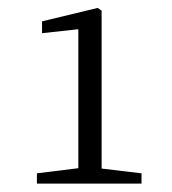

<svg xmlns="http://www.w3.org/2000/svg" viewBox="-20 -919 426 475"><path d="M231.4 -502 330.1 -490.2V-464.8H71.3V-490.2L173.8 -502.9V-846.7L84 -836.9V-866.2L221.7 -899.4L231.4 -892.6Z"/></svg>

Font: GenYoMin JP Light
Style: Regular
Weight: 300
Version: Version 1.001;PS 1;hotconv 16.6.51;makeotf.lib2.5.65220 DEVE